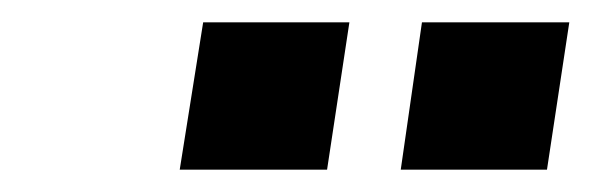

<svg xmlns="http://www.w3.org/2000/svg" viewBox="-20 -742 540 172"><path d="M339 -590 358 -722H490L470 -590ZM141 -590 162 -722H293L273 -590Z"/></svg>

Font: Nunito Sans ExtraBold
Style: Italic
Weight: 800
Italic angle: -9°
Designer: Vernon Adams
Foundry: Vernon Adams
Version: Version 3.006; ttfautohint (v1.8.3)